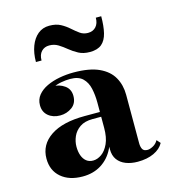

<svg xmlns="http://www.w3.org/2000/svg" viewBox="-107 -794 795 892"><g transform="rotate(-15 290.0 -348.5)"><path d="M446.5 10Q414.5 10 389.5 0.2Q364.5 -9.5 350 -29.2Q335.5 -49 335.5 -79.5V-304.5Q335.5 -340.5 328.5 -372.2Q321.5 -404 301.2 -423.5Q281 -443 241 -443Q221 -443 198 -438.8Q175 -434.5 154.5 -424.8Q134 -415 120.8 -399.5Q107.5 -384 107.5 -361H75.5Q75.5 -392.5 99 -411.8Q122.5 -431 154 -431Q186.5 -431 211.2 -413.5Q236 -396 236 -363Q236 -327.5 210.8 -309.2Q185.5 -291 154 -291Q119.5 -291 97 -309.8Q74.5 -328.5 74.5 -361Q74.5 -389 91 -409.2Q107.5 -429.5 135 -442.5Q162.5 -455.5 196.2 -461.8Q230 -468 264 -468Q340.5 -468 386.5 -446.8Q432.5 -425.5 453.2 -388.5Q474 -351.5 474 -304.5V-71.5Q474 -54.5 480 -43Q486 -31.5 504.5 -31.5Q515.5 -31.5 531 -39.8Q546.5 -48 555.5 -64.5L571 -47Q557 -20.5 524.2 -5.2Q491.5 10 446.5 10ZM182 10Q117 10 78.2 -23.2Q39.5 -56.5 39.5 -113.5Q39.5 -180.5 97.8 -219.8Q156 -259 262.5 -259H382V-236H294Q256 -236 232.8 -220Q209.5 -204 199 -180Q188.5 -156 188.5 -131Q188.5 -107 195.2 -88.5Q202 -70 215 -59.5Q228 -49 247.5 -49Q268 -49 288.2 -63.2Q308.5 -77.5 322 -107Q335.5 -136.5 335.5 -182.5H352Q352 -124.5 330.8 -81.2Q309.5 -38 271.2 -14Q233 10 182 10ZM363.5 -540Q332 -540 309.5 -552Q287 -564 268.2 -579.5Q249.5 -595 230.5 -606.8Q211.5 -618.5 187.5 -618.5Q164.5 -618.5 150 -603.2Q135.5 -588 135.5 -560H108.5Q108.5 -602.5 121 -635.8Q133.5 -669 156.5 -688Q179.5 -707 211.5 -707Q244 -707 266 -695Q288 -683 305.2 -667.5Q322.5 -652 339.2 -640Q356 -628 377.5 -628Q402 -628 416.2 -643.8Q430.5 -659.5 430.5 -687H456.5Q456.5 -640 448.5 -607Q440.5 -574 420.5 -557Q400.5 -540 363.5 -540Z"/></g></svg>

Font: Bodoni Moda 9pt
Style: Bold
Weight: 700
Designer: Owen Earl
Foundry: indestructible type
Version: Version 2.005